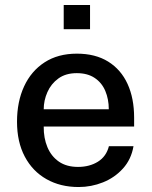

<svg xmlns="http://www.w3.org/2000/svg" viewBox="-20 -743 610 773"><path d="M296.5 10Q223 10 167 -21.8Q111 -53.5 79.8 -112.5Q48.5 -171.5 48.5 -253Q48.5 -333.5 77 -395.2Q105.5 -457 159.5 -492Q213.5 -527 289.5 -527Q364 -527 415.5 -495Q467 -463 493.5 -405.2Q520 -347.5 520 -269V-233.5H156Q155.5 -187 171 -150.2Q186.5 -113.5 217.2 -92.2Q248 -71 294 -71Q340.5 -71 374.2 -92Q408 -113 418.5 -154.5H517.5Q508.5 -101.5 475 -64.5Q441.5 -27.5 394.5 -8.8Q347.5 10 296.5 10ZM156 -303H418Q418 -343.5 404 -376.8Q390 -410 361.2 -429.2Q332.5 -448.5 289 -448.5Q244.5 -448.5 215 -427Q185.5 -405.5 170.8 -372Q156 -338.5 156 -303ZM236.5 -625.5V-723H342.5V-625.5Z"/></svg>

Font: Public Sans Thin Medium
Style: Regular
Weight: 500
Version: Version 2.001